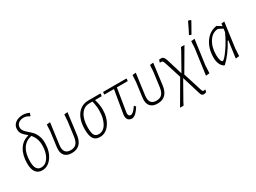

<svg xmlns="http://www.w3.org/2000/svg" viewBox="-46 -1436 3148 2357"><g transform="rotate(-30 1528.0 -258.0)"><path d="M160 6Q101 6 70 -36.5Q39 -79 39 -159Q39 -276 87 -353Q135 -430 222 -451L224 -455Q221 -458 208.5 -469Q196 -480 192.5 -483Q189 -486 179 -496Q169 -506 165.5 -511Q162 -516 155.5 -525.5Q149 -535 146.5 -543Q144 -551 142 -562Q140 -573 140 -584Q140 -639 182 -672Q224 -705 296 -705Q342 -701 379 -683L367 -646L358 -644Q320 -670 283 -670Q236 -670 208 -647Q180 -624 180 -587Q180 -560 198 -536.5Q216 -513 242 -491.5Q268 -470 293.5 -443.5Q319 -417 337 -372.5Q355 -328 355 -270Q355 -152 299 -73Q243 6 160 6ZM82 -163Q82 -31 166 -31Q230 -31 271 -96Q312 -161 312 -262Q312 -363 252 -428Q82 -390 82 -163Z M581 4Q510 4 477 -37Q444 -78 455 -155L482 -360L487 -454L536 -459L496 -160Q480 -34 585 -34Q638 -34 665.5 -63.5Q693 -93 702 -158L729 -360L735 -454L783 -459L744 -158Q723 4 581 4Z M978 6Q917 6 889 -35Q861 -76 861 -167Q861 -301 919.5 -378Q978 -455 1079 -455H1247L1250 -450L1244 -418H1153L1151 -413Q1174 -341 1174 -271Q1174 -155 1118.5 -74.5Q1063 6 978 6ZM984 -32Q1050 -32 1090.5 -103Q1131 -174 1131 -282Q1131 -350 1113 -418H1069Q993 -418 948.5 -351Q904 -284 904 -168Q904 -93 922 -62.5Q940 -32 984 -32Z M1437 6Q1362 6 1362 -71L1364 -94L1419 -419H1286L1281 -424L1286 -455H1614L1618 -450L1614 -419H1460L1408 -99L1406 -81Q1406 -39 1439 -39Q1475 -39 1525 -116H1533L1547 -96Q1514 -45 1490.5 -23Q1467 -1 1437 6Z M1796 4Q1725 4 1692 -37Q1659 -78 1670 -155L1697 -360L1702 -454L1751 -459L1711 -160Q1695 -34 1800 -34Q1853 -34 1880.5 -63.5Q1908 -93 1917 -158L1944 -360L1950 -454L1998 -459L1959 -158Q1938 4 1796 4Z M2007 185 2198 -143 2125 -372Q2114 -406 2105 -413Q2096 -420 2073 -417L2069 -422L2079 -454Q2118 -461 2135 -448.5Q2152 -436 2166 -392L2233 -172L2367 -410L2389 -455H2439L2256 -142L2339 122Q2346 143 2354.5 148Q2363 153 2383 146L2388 150L2379 180Q2363 187 2343 189Q2326 189 2316 178Q2306 167 2298 138L2222 -111L2080 140L2057 185Z M2625 -689 2632 -691 2661 -680 2662 -672Q2631 -614 2578 -523L2572 -521L2547 -532Q2577 -587 2625 -689ZM2584 -459 2536 -108 2531 -1 2479 4 2529 -360 2534 -454Z M2734 6Q2670 -36 2670 -143Q2670 -267 2730.5 -356Q2791 -445 2893 -461H2897L2959 -421L2964 -456L3006 -460L2958 -108L2952 -1L2901 4L2934 -235H2925Q2844 -85 2746 6ZM2714 -154Q2714 -106 2724 -77.5Q2734 -49 2747 -49Q2769 -49 2835 -142Q2901 -235 2949 -343L2955 -389L2894 -420Q2815 -419 2764.5 -343Q2714 -267 2714 -154Z"/></g></svg>

Font: Alegreya Sans SC Light
Style: Italic
Weight: 300
Italic angle: -7°
Designer: Juan Pablo del Peral
Foundry: Huerta Tipografica
Version: Version 2.007